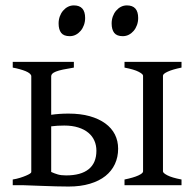

<svg xmlns="http://www.w3.org/2000/svg" viewBox="-20 -682 715 707"><path d="M216.8 -219.7Q190.4 -219.7 168.5 -216.8V-48.8Q181.2 -43 193.1 -39.6Q205.1 -36.1 223.6 -36.1Q278.3 -36.1 306.6 -59.1Q335 -82 335 -127Q335 -147 327.6 -163.8Q320.3 -180.7 305.4 -193.1Q290.5 -205.6 268.3 -212.6Q246.1 -219.7 216.8 -219.7ZM438.5 0V-21Q471.7 -27.8 489.3 -35.9Q506.8 -43.9 506.8 -50.8V-403.3Q506.8 -409.2 490.5 -417.7Q474.1 -426.3 438.5 -433.1V-454.1H648.4V-433.1Q615.2 -426.3 597.7 -418.2Q580.1 -410.2 580.1 -403.3V-50.8Q580.1 -44.9 596.4 -36.4Q612.8 -27.8 648.4 -21V0ZM252 -454.1V-433.1Q227.5 -429.2 211.7 -425.8Q195.8 -422.4 186 -418.5Q176.3 -414.6 172.4 -410.4Q168.5 -406.2 168.5 -401.4V-259.3Q197.8 -263.7 232.4 -263.7Q276.4 -263.7 310.3 -254.2Q344.2 -244.6 367.7 -227.5Q391.1 -210.4 403.1 -186.8Q415 -163.1 415 -134.3Q415 -103.5 403.1 -77.9Q391.1 -52.2 368.2 -33.9Q345.2 -15.6 311 -5.4Q276.9 4.9 232.4 4.9Q214.4 4.9 186.5 4.2Q158.7 3.4 131.8 2.4Q100.6 1.5 66.4 0H26.9V-21Q41.5 -23.4 54 -27.3Q66.4 -31.2 75.7 -35.2Q85 -39.1 90.1 -42.5Q95.2 -45.9 95.2 -48.3V-401.4Q95.2 -406.2 89.6 -411.1Q84 -416 74.5 -419.9Q64.9 -423.8 52.7 -427.2Q40.5 -430.7 26.9 -433.1V-454.1ZM488.8 -615.7Q488.8 -602.1 484.4 -589.8Q480 -577.6 472.4 -568.6Q464.8 -559.6 454.6 -554.2Q444.3 -548.8 432.1 -548.8Q410.2 -548.8 400.6 -561Q391.1 -573.2 391.1 -595.7Q391.1 -609.4 395.5 -621.6Q399.9 -633.8 407.7 -642.8Q415.5 -651.9 425.5 -657Q435.5 -662.1 447.3 -662.1Q488.8 -662.1 488.8 -615.7ZM293.5 -615.7Q293.5 -602.1 289.1 -589.8Q284.7 -577.6 277.1 -568.6Q269.5 -559.6 259.3 -554.2Q249 -548.8 236.8 -548.8Q214.8 -548.8 205.3 -561Q195.8 -573.2 195.8 -595.7Q195.8 -609.4 200.2 -621.6Q204.6 -633.8 212.4 -642.8Q220.2 -651.9 230.2 -657Q240.2 -662.1 252 -662.1Q293.5 -662.1 293.5 -615.7Z"/></svg>

Font: Gentium Unicode
Style: Regular
Weight: 400
Version: Version 1.009